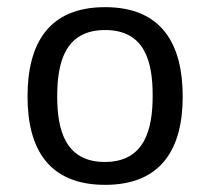

<svg xmlns="http://www.w3.org/2000/svg" viewBox="-20 -505 588 537"><path d="M274 12C432 12 491 -90 491 -235C491 -381 433 -485 274 -485C115 -485 57 -382 57 -235C57 -89 116 12 274 12ZM274 -421C386 -421 407 -331 407 -238C407 -145 386 -52 273 -52C162 -52 140 -143 140 -235C140 -329 161 -421 274 -421Z"/></svg>

Font: Logix
Style: Regular
Weight: 400
Designer: Michael Lee Finney
Version: Version 1.06